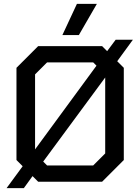

<svg xmlns="http://www.w3.org/2000/svg" viewBox="-20 -938 724 991"><path d="M585 -622 619 -588V-112L507 0H177L148 -29L103 33H14L97 -80L65 -112V-588L177 -700H507L533 -674L577 -733H666ZM161 -167 478 -599 461 -616H223L161 -554ZM523 -538 203 -104 223 -84H461L523 -146ZM377 -918H480L387 -757H302Z"/></svg>

Font: Chakra Petch Medium
Style: Regular
Weight: 500
Designer: Katatrad Aksorn Co.,Ltd.
Foundry: Cadson Demak Co.,Ltd.
Version: Version 1.000; ttfautohint (v1.6)